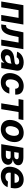

<svg xmlns="http://www.w3.org/2000/svg" viewBox="2042 -2636 603 4728"><g transform="rotate(90 2344.0 -271.5)"><path d="M492.5 0H348.4L419.7 -426.5H229.8L158.4 0H16L106.9 -545.5H583.5Z M1099.8 0H955.6L1027 -426.5H892.4L856.2 -259.9Q826.7 -124.3 769.9 -62.1Q713.1 0 626.1 0H580.6L599.4 -120H617.5Q658 -120 682.9 -164.1Q708.1 -208.5 727.3 -304L775.9 -545.5H1190.7Z M1347.3 10.3Q1322.8 10.3 1300.6 6Q1278.4 1.8 1259.8 -7.3Q1241.1 -16.3 1226.6 -30Q1212 -43.7 1202.4 -62.5Q1190.3 -86.3 1190.3 -119.3Q1190.3 -153.8 1202.8 -188.9Q1214.8 -223 1238.3 -247.5Q1299.4 -310.7 1426.1 -320.3Q1497.5 -326.3 1529.8 -335.2Q1563.2 -344.5 1566.8 -369.3Q1566.8 -372.2 1566.9 -374.3Q1567.1 -376.4 1567.5 -378.2Q1567.8 -380 1568 -381.9Q1568.2 -383.9 1568.2 -386.4Q1568.2 -412.3 1551.1 -427.2Q1534.1 -442.1 1498.6 -442.1Q1477.3 -442.1 1459.9 -437.3Q1442.5 -432.5 1428.8 -424.2Q1415.1 -415.8 1405.4 -404.3Q1395.6 -392.8 1389.6 -379.3L1251.8 -390.6Q1265.3 -426.5 1289.1 -456.3Q1312.9 -486.2 1346.2 -507.5Q1379.6 -528.8 1422.4 -540.7Q1465.2 -552.6 1516.7 -552.6Q1576.7 -552.6 1626.4 -533.4Q1676.1 -514.6 1701.7 -473.7Q1719.8 -443.9 1719.8 -401.6Q1719.8 -393.5 1719.3 -385.1Q1718.8 -376.8 1717.3 -367.9L1655.9 0H1512.4L1525.2 -75.6H1521Q1507.8 -56.5 1490.4 -40.5Q1473 -24.5 1451.2 -13.3Q1429.3 -2.1 1403.4 4.1Q1377.5 10.3 1347.3 10.3ZM1408 -94.1Q1433.9 -94.1 1456 -101.9Q1478 -109.7 1494.9 -123.4Q1511.7 -137.1 1522.9 -155.4Q1534.1 -173.7 1538.4 -195L1547.6 -252.8Q1521 -239.3 1442.5 -228.7Q1348.4 -217.3 1338.4 -157.3Q1338.1 -154.5 1337.9 -151.8Q1337.7 -149.1 1337.7 -146.7Q1337.7 -120.4 1357.6 -106.9Q1377.1 -94.1 1408 -94.1Z M2005.7 10.7Q1949.6 11.4 1907 -5.1Q1864.3 -21.7 1835.9 -51Q1807.5 -80.3 1793.1 -120.6Q1778.8 -160.9 1778.8 -208.5Q1778.8 -260.7 1794 -315.3Q1809.7 -371.1 1840.9 -418.3Q1861.2 -448.5 1888 -473.2Q1914.8 -497.9 1947.3 -515.4Q1979.8 -533 2017.8 -542.8Q2055.8 -552.6 2098.7 -552.6Q2149.9 -552.6 2189.3 -539.2Q2228.7 -525.9 2255.3 -502.3Q2282 -478.7 2295.6 -445.7Q2309.3 -412.6 2309.3 -373.2Q2309.3 -366.1 2308.8 -358.8Q2308.2 -351.6 2307.5 -343.8H2165.1Q2165.1 -363.3 2160.2 -380Q2155.2 -396.7 2144.9 -408.9Q2134.6 -421.2 2119 -427.9Q2103.3 -434.7 2081.7 -434.7Q2030.9 -434.7 1991.5 -394.5Q1952.1 -354 1937.9 -272.7Q1933.6 -246.1 1933.6 -223.7Q1933.6 -167.3 1959.2 -138.1Q1984.7 -109 2027 -109Q2045.8 -109 2063 -114.7Q2080.3 -120.4 2095.2 -131.6Q2110.1 -142.8 2122 -159.8Q2133.9 -176.8 2141.7 -199.9H2284.4Q2273.1 -152.3 2248.8 -113.6Q2224.4 -74.9 2188.7 -47.2Q2153.1 -19.5 2106.7 -4.4Q2060.4 10.7 2005.7 10.7Z M2668 0H2523.4L2594.5 -426.5H2419.7L2439.6 -545.5H2933.9L2914.1 -426.5H2738.6Z M3160.9 10.7Q3105.5 10.7 3062.9 -5.7Q3020.2 -22 2991.3 -51.3Q2962.4 -80.6 2947.4 -121.3Q2932.5 -161.9 2932.5 -210.9Q2932.5 -263.1 2947.8 -317.8Q2955.6 -345.5 2967 -371.1Q2978.3 -396.7 2994.3 -420.1Q3014.6 -449.9 3040.8 -474.4Q3067.1 -498.9 3099.4 -516.3Q3131.7 -533.7 3169.6 -543.1Q3207.4 -552.6 3250.4 -552.6Q3306.8 -552.9 3349.4 -536.6Q3392 -520.2 3420.8 -490.6Q3449.6 -460.9 3464 -419.9Q3478.3 -378.9 3478.3 -330.3Q3478.3 -276.6 3463.2 -222.7Q3448.2 -168.7 3416.9 -122.2Q3396.7 -92.3 3370.4 -67.8Q3344.1 -43.3 3312 -25.9Q3279.8 -8.5 3242 1.1Q3204.2 10.7 3160.9 10.7ZM3176.1 -106.5Q3196.4 -106.5 3213.6 -112.4Q3230.8 -118.3 3245.4 -128.9Q3259.9 -139.6 3272 -154.7Q3284.1 -169.7 3293.7 -187.9Q3301.5 -202.8 3307.4 -219.5Q3313.2 -236.2 3317.1 -253.4Q3321 -270.6 3323 -288Q3324.9 -305.4 3324.9 -321.7Q3324.9 -374.3 3302.9 -405.9Q3281.2 -437.1 3235.1 -437.1Q3204.5 -437.5 3180.2 -424Q3155.9 -410.5 3137.8 -387.6Q3119.7 -364.7 3107.8 -334Q3095.9 -303.3 3090.2 -269.2Q3085.9 -244 3085.9 -221.6Q3085.9 -158.4 3117.5 -127.8Q3138.8 -106.5 3176.1 -106.5Z M3797.9 0H3529.8L3620.7 -545.5H3853Q3949.6 -545.5 3998.9 -512.1Q4048.3 -479 4048.3 -422.2Q4048.3 -394.5 4038.4 -371.8Q4028.4 -349.1 4009.8 -331.5Q3991.1 -313.9 3964.1 -302Q3937.1 -290.1 3903.1 -284.4Q3976.2 -278.4 4010.3 -241.1Q4037.3 -211.6 4037.3 -170.1Q4037.3 -165.1 4036.8 -159.8Q4036.2 -154.5 4035.5 -148.8Q4029.8 -115.4 4012.3 -87.9Q3994.7 -60.4 3965 -40.8Q3935.4 -21.3 3893.5 -10.7Q3851.6 0 3797.9 0ZM3818.9 -321Q3851.9 -321 3873.6 -335.2Q3898.4 -351.2 3901.3 -384.2Q3901.3 -404.5 3884.6 -417.1Q3867.9 -429.7 3833.5 -429.7H3741.8L3724.1 -321ZM3816.8 -113.3Q3834.5 -113.3 3848.9 -118.1Q3863.3 -122.9 3873.6 -131.9Q3883.9 -141 3889.4 -153.9Q3894.9 -166.9 3894.9 -182.9Q3894.9 -206.3 3880.1 -219.3Q3865.4 -232.2 3836.6 -232.2H3709.2L3689.3 -113.3Z M4313.9 10.7Q4258.2 10.7 4215.4 -4.6Q4172.6 -19.9 4143.5 -48.1Q4114.3 -76.3 4099.4 -116.3Q4084.5 -156.2 4084.5 -206Q4084.5 -258.2 4100.1 -314.6Q4115.8 -370.4 4147.7 -418.3Q4168 -448.5 4194.6 -473.2Q4221.2 -497.9 4253.2 -515.4Q4285.2 -533 4322.4 -542.8Q4359.7 -552.6 4401.6 -552.6Q4447.1 -552.6 4486.5 -540.1Q4525.9 -527.7 4555 -501.8Q4584.2 -475.9 4600.9 -436.3Q4617.5 -396.7 4617.5 -342.3Q4617.5 -326.7 4616.1 -310.2Q4614.7 -293.7 4611.9 -275.6L4605.1 -234H4233.7Q4231.9 -224.8 4231 -215.7Q4230.1 -206.7 4230.1 -198.2Q4230.1 -150.6 4257.5 -126.4Q4284.8 -102.3 4335.2 -102.3Q4371.4 -102.3 4402 -117.5Q4432.5 -132.8 4450.6 -165.5L4588.8 -156.2Q4573.9 -118.3 4548.3 -87.4Q4522.7 -56.5 4487.7 -34.6Q4452.8 -12.8 4408.9 -1.1Q4365.1 10.7 4313.9 10.7ZM4477.6 -327.8Q4478.3 -333.5 4478.9 -339Q4479.4 -344.5 4479.4 -349.8Q4479.4 -369 4473.4 -385.5Q4467.3 -402 4455.6 -414.1Q4443.9 -426.1 4426.5 -432.9Q4409.1 -439.6 4386.4 -439.6Q4361.9 -439.6 4339.5 -430.8Q4317.1 -421.9 4299.2 -406.4Q4281.2 -391 4268.6 -370.6Q4256 -350.1 4250.7 -327.8Z"/></g></svg>

Font: Linik Sans
Style: Bold Italic
Weight: 700
Italic angle: 9°
Designer: Fonts by Rasmus Andersson / Changes by Cristiano Sobral with parts from Marc Monis
Foundry: rsms
Version: Version 3.020; ttfautohint (v1.6)